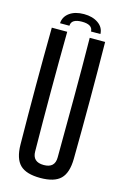

<svg xmlns="http://www.w3.org/2000/svg" viewBox="-137 -978 678 1047"><g transform="rotate(15 201.5 -454.5)"><path d="M202 8Q122 8 87 -26.5Q52 -61 51 -140Q47 -470 51 -800H138Q136 -635 136 -462.5Q136 -290 138 -125Q138 -65 202 -65Q265 -65 265 -125Q266 -290 266.5 -462.5Q267 -635 265 -800H352Q356 -470 352 -140Q351 -61 316 -26.5Q281 8 202 8ZM88 -835Q90 -872 121 -894.5Q152 -917 202 -917Q251 -917 283 -894.5Q315 -872 316 -835H263Q262 -874 202 -874Q142 -874 141 -835Z"/></g></svg>

Font: Big Shoulders Display SemiBold
Style: Regular
Weight: 600
Designer: Patric King
Foundry: XO Type Co
Version: Version 1.000; ttfautohint (v1.8.2)